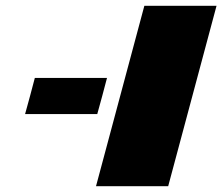

<svg xmlns="http://www.w3.org/2000/svg" viewBox="-20 -645 770 665"><path d="M312.5 0H562.5Q590.3 -104 646.2 -312.3Q702.1 -520.5 730 -625H480Q452.1 -520.5 396.2 -312.3Q340.3 -104 312.5 0ZM66.9 -250H316.9Q322.8 -270.5 334 -312.3Q345.2 -354 350.6 -375H100.6Q95.2 -354 84 -312.3Q72.8 -270.5 66.9 -250Z"/></svg>

Font: Faithful 32x
Style: BoldOblique
Weight: 400
Foundry: Faithful Resource Pack
Version: Version 1.0; January 27, 2023